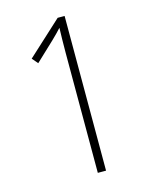

<svg xmlns="http://www.w3.org/2000/svg" viewBox="-109 -785 671 856"><g transform="rotate(-15 226.5 -357.0)"><path d="M235 0H273V-714H241L82 -568L105 -541L193 -624C213 -644 224 -654 237 -669C236 -639 235 -598 235 -554Z"/></g></svg>

Font: Noto Sans Gurmukhi Condensed ExtraLight
Style: Regular
Weight: 200
Width: 3
Designer: Jelle Bosma - Monotype Design Team
Foundry: Monotype Imaging Inc.
Version: Version 2.004